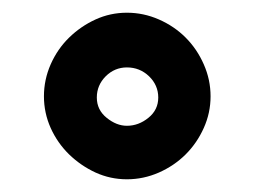

<svg xmlns="http://www.w3.org/2000/svg" viewBox="-20 -735 404 305"><path d="M314.5 -582Q314.5 -555.7 303.7 -531.7Q293 -507.8 274.9 -489.7Q256.8 -471.7 232.4 -460.9Q208 -450.2 181.6 -450.2Q155.3 -450.2 131.8 -460.9Q108.4 -471.7 89.8 -489.7Q71.3 -507.8 60.5 -531.7Q49.8 -555.7 49.8 -582Q49.8 -608.4 60.5 -632.8Q71.3 -657.2 89.8 -675.3Q108.4 -693.4 131.8 -704.1Q155.3 -714.8 181.6 -714.8Q208 -714.8 232.4 -704.1Q256.8 -693.4 274.9 -675.3Q293 -657.2 303.7 -632.8Q314.5 -608.4 314.5 -582ZM231.4 -580.1Q231.4 -599.6 216.8 -613.8Q202.1 -627.9 181.6 -627.9Q162.1 -627.9 147.9 -613.8Q133.8 -599.6 133.8 -580.1Q133.8 -560.5 149.4 -547.9Q165 -535.2 181.6 -535.2Q200.2 -535.2 215.8 -547.9Q231.4 -560.5 231.4 -580.1Z"/></svg>

Font: Fontdiner Swanky
Style: Regular
Weight: 400
Designer: Font Diner, Inc
Foundry: Font Diner, Inc
Version: Version 1.000